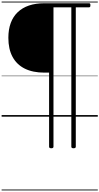

<svg xmlns="http://www.w3.org/2000/svg" viewBox="-20 -1438 1225 2366"><path d="M612 389Q585 389 585 370V-543H527Q384 -543 285 -592.5Q186 -642 134.5 -737.5Q83 -833 83 -972Q83 -1074 112 -1153.5Q141 -1233 198 -1287.5Q255 -1342 337 -1370Q419 -1398 527 -1398H1078Q1086 -1398 1090 -1393Q1094 -1388 1094 -1374Q1094 -1359 1090 -1353.5Q1086 -1348 1078 -1348H914V370Q914 389 886 389Q859 389 859 370V-1348H639V370Q639 389 612 389ZM0 898H1185V908H0ZM0 -20H1185V0H0ZM0 -505H1185V-500H0ZM0 -1418H1185V-1408H0Z"/></svg>

Font: Playwrite FR Trad Guides
Style: Regular
Weight: 400
Designer: Veronika Burian, José Scaglione
Foundry: TypeTogether
Version: Version 1.003